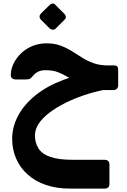

<svg xmlns="http://www.w3.org/2000/svg" viewBox="-20 -735 741 1121"><path d="M387 366Q309 366 247 344.5Q185 323 141 283.5Q97 244 74 190.5Q51 137 51 75Q51 6 85.5 -59Q120 -124 186.5 -178Q253 -232 350 -268.5Q447 -305 571 -315L586 -210Q527 -198 469 -178.5Q411 -159 359.5 -133Q308 -107 268.5 -77Q229 -47 206.5 -13.5Q184 20 184 55Q184 99 205 132Q226 165 275 181.5Q324 198 404 198H590Q619 198 619 227V338Q619 366 591 366ZM563 -209V-228Q516 -228 481.5 -237.5Q447 -247 420 -261Q393 -275 368.5 -289.5Q344 -304 315.5 -314.5Q287 -325 250 -325Q224 -326 205 -317.5Q186 -309 174 -294Q163 -280 155.5 -275.5Q148 -271 130 -271H75Q43 -271 43 -297Q43 -330 58.5 -362.5Q74 -395 102 -422.5Q130 -450 168.5 -466Q207 -482 252 -482Q297 -482 332.5 -469Q368 -456 398.5 -437Q429 -418 459.5 -398.5Q490 -379 526.5 -366Q563 -353 612 -353H644Q660 -353 665 -346.5Q670 -340 670 -325V-237Q670 -224 662 -216.5Q654 -209 641 -209ZM304 -567Q298 -561 288 -561.5Q278 -562 271 -568L218 -621Q211 -629 211 -638Q211 -647 218 -655L271 -707Q278 -714 287.5 -714.5Q297 -715 303 -707L355 -655Q373 -636 357 -620Z"/></svg>

Font: Rubik
Style: Bold
Weight: 700
Designer: Hubert and Fischer
Foundry: Hubert and Fischer
Version: Version 2.300;gftools[0.9.30]